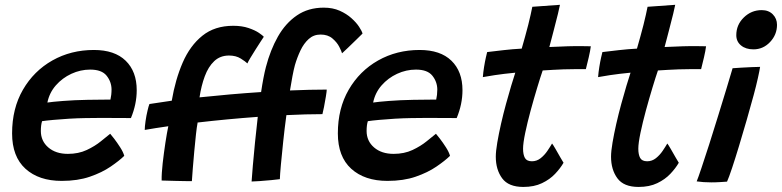

<svg xmlns="http://www.w3.org/2000/svg" viewBox="-20 -736 3168 778"><path d="M483.5 -104.5Q463 -84.5 428.2 -60.8Q393.5 -37 344.2 -20Q295 -3 230 -3Q137.5 -3 83.2 -52.2Q29 -101.5 29 -195.5Q29 -296.5 73 -372.5Q117 -448.5 192.2 -491Q267.5 -533.5 360.5 -533.5Q444.5 -533.5 489.2 -490Q534 -446.5 534 -370.5Q534 -314 510.5 -257.5Q504.5 -257.5 482.2 -257.8Q460 -258 430.5 -258Q401 -258 372.5 -258Q344 -258 325.5 -257.5Q294.5 -257 260.2 -255Q226 -253 196.5 -250.2Q167 -247.5 150.5 -245Q145.5 -229 145.5 -205.5Q145.5 -164.5 175.8 -138.5Q206 -112.5 255 -112.5Q298 -112.5 331.5 -128.2Q365 -144 388.8 -163.5Q412.5 -183 426.5 -194Q430 -190.5 442.2 -174.5Q454.5 -158.5 467 -139Q479.5 -119.5 483.5 -104.5ZM172 -320.5Q191.5 -323.5 236.2 -327Q281 -330.5 335 -331.5Q366.5 -332 394.2 -332.2Q422 -332.5 427.5 -332.5Q429.5 -341 430.8 -352Q432 -363 432 -374Q431.5 -405 411.8 -429.5Q392 -454 345.5 -454Q306 -454 269.2 -437Q232.5 -420 206.2 -390Q180 -360 172 -320.5Z M635 -4.5Q634.5 -33 639.2 -74.8Q644 -116.5 650.2 -157.5Q656.5 -198.5 662 -224.5Q609 -217 566.5 -209.5Q566.5 -223 569.8 -245.5Q573 -268 578 -288.5Q579.5 -296 581.8 -303.5Q584 -311 585.5 -314.5Q627.5 -321 676 -328Q690.5 -413.5 720.2 -482.2Q750 -551 800 -591.2Q850 -631.5 925 -631.5Q960.5 -631.5 987 -622.5Q1013.5 -613.5 1029.2 -602.8Q1045 -592 1049 -587Q1045 -581 1035.5 -566.5Q1026 -552 1015 -534.5Q1004 -517 994.8 -501.8Q985.5 -486.5 982.5 -479Q975 -486.5 955.5 -498.8Q936 -511 908 -511Q872 -511 848 -488.2Q824 -465.5 809.8 -427Q795.5 -388.5 788.5 -341.5Q850 -348 913.2 -353.5Q976.5 -359 1038 -363Q1042.5 -393.5 1047.5 -419.5Q1052.5 -445.5 1057.5 -464.5Q1075.5 -533.5 1106.2 -587.8Q1137 -642 1183 -673.5Q1229 -705 1292 -705Q1328.5 -705 1356.5 -692.5Q1384.5 -680 1404.2 -662.2Q1424 -644.5 1435.2 -627.2Q1446.5 -610 1449 -600Q1442.5 -593.5 1424.8 -576.2Q1407 -559 1389.5 -542Q1372 -525 1366 -520Q1364 -528 1354.8 -546.2Q1345.5 -564.5 1327 -580.2Q1308.5 -596 1279 -596Q1251 -596 1231 -578Q1211 -560 1197.5 -531.5Q1184 -503 1175 -472Q1170 -453.5 1165 -427Q1160 -400.5 1155 -369.5Q1238 -373 1304 -373Q1304 -366.5 1300.5 -345Q1297 -323.5 1292.8 -302Q1288.5 -280.5 1286.5 -273.5Q1254.5 -273.5 1217.5 -272.5Q1180.5 -271.5 1140.5 -269.5Q1133 -214.5 1127.5 -161.8Q1122 -109 1118.2 -68.5Q1114.5 -28 1114 -10Q1104 -8.5 1079.8 -6.2Q1055.5 -4 1031.8 -2.2Q1008 -0.5 999.5 -0.5Q1001 -23 1004.5 -64.5Q1008 -106 1013.2 -157.8Q1018.5 -209.5 1024.5 -262.5Q900.5 -253.5 780.5 -239.5V-237.5Q777.5 -222.5 774 -191Q770.5 -159.5 767.2 -122.8Q764 -86 761.2 -53Q758.5 -20 757.5 -2Q747 -2 728.5 -2.2Q710 -2.5 690 -3Q670 -3.5 654.5 -4Q639 -4.5 635 -4.5Z M1803.5 -104.5Q1783 -84.5 1748.2 -60.8Q1713.5 -37 1664.2 -20Q1615 -3 1550 -3Q1457.5 -3 1403.2 -52.2Q1349 -101.5 1349 -195.5Q1349 -296.5 1393 -372.5Q1437 -448.5 1512.2 -491Q1587.5 -533.5 1680.5 -533.5Q1764.5 -533.5 1809.2 -490Q1854 -446.5 1854 -370.5Q1854 -314 1830.5 -257.5Q1824.5 -257.5 1802.2 -257.8Q1780 -258 1750.5 -258Q1721 -258 1692.5 -258Q1664 -258 1645.5 -257.5Q1614.5 -257 1580.2 -255Q1546 -253 1516.5 -250.2Q1487 -247.5 1470.5 -245Q1465.5 -229 1465.5 -205.5Q1465.5 -164.5 1495.8 -138.5Q1526 -112.5 1575 -112.5Q1618 -112.5 1651.5 -128.2Q1685 -144 1708.8 -163.5Q1732.5 -183 1746.5 -194Q1750 -190.5 1762.2 -174.5Q1774.5 -158.5 1787 -139Q1799.5 -119.5 1803.5 -104.5ZM1492 -320.5Q1511.5 -323.5 1556.2 -327Q1601 -330.5 1655 -331.5Q1686.5 -332 1714.2 -332.2Q1742 -332.5 1747.5 -332.5Q1749.5 -341 1750.8 -352Q1752 -363 1752 -374Q1751.5 -405 1731.8 -429.5Q1712 -454 1665.5 -454Q1626 -454 1589.2 -437Q1552.5 -420 1526.2 -390Q1500 -360 1492 -320.5Z M2263.5 -76.5Q2250.5 -54 2229.2 -31.5Q2208 -9 2176.2 6.2Q2144.5 21.5 2100.5 21.5Q2040.5 21.5 2014.8 -13.5Q1989 -48.5 1989 -101Q1989 -123 1995 -158.2Q2001 -193.5 2010.2 -234.2Q2019.5 -275 2030.5 -315.2Q2041.5 -355.5 2051.5 -388.8Q2061.5 -422 2068 -441.5Q2021 -437 1984.5 -431.5Q1948 -426 1936.5 -423.5Q1938 -443 1941.5 -464.8Q1945 -486.5 1948.8 -503.2Q1952.5 -520 1954 -525Q1983.5 -528.5 2020.2 -532.8Q2057 -537 2094 -539Q2100.5 -562 2107.5 -586.8Q2114.5 -611.5 2120.5 -635.5Q2125.5 -655.5 2130 -675.5Q2134.5 -695.5 2137 -708.5L2249 -716.5Q2248 -710.5 2240.8 -679.8Q2233.5 -649 2223.5 -612Q2219.5 -596.5 2215 -579.5Q2210.5 -562.5 2206 -545.5Q2221.5 -546 2244 -547Q2266.5 -548 2280 -548.5Q2314 -549.5 2341.2 -549Q2368.5 -548.5 2374 -548.5Q2372 -531 2365.5 -503.2Q2359 -475.5 2354 -456Q2349 -456 2320.2 -456Q2291.5 -456 2263.5 -455Q2244 -454.5 2220.8 -453Q2197.5 -451.5 2179 -450.5Q2170 -424.5 2156.8 -380.8Q2143.5 -337 2130.2 -288.2Q2117 -239.5 2108.2 -197.5Q2099.5 -155.5 2099.5 -133.5Q2099.5 -109.5 2107 -96Q2114.5 -82.5 2135.5 -82.5Q2155 -82.5 2170.8 -95Q2186.5 -107.5 2198 -124.5Q2209.5 -141.5 2217 -154.5Q2220.5 -150.5 2230.8 -132.8Q2241 -115 2251 -97.5Q2261 -80 2263.5 -76.5Z M2730.5 -76.5Q2717.5 -54 2696.2 -31.5Q2675 -9 2643.2 6.2Q2611.5 21.5 2567.5 21.5Q2507.5 21.5 2481.8 -13.5Q2456 -48.5 2456 -101Q2456 -123 2462 -158.2Q2468 -193.5 2477.2 -234.2Q2486.5 -275 2497.5 -315.2Q2508.5 -355.5 2518.5 -388.8Q2528.5 -422 2535 -441.5Q2488 -437 2451.5 -431.5Q2415 -426 2403.5 -423.5Q2405 -443 2408.5 -464.8Q2412 -486.5 2415.8 -503.2Q2419.5 -520 2421 -525Q2450.5 -528.5 2487.2 -532.8Q2524 -537 2561 -539Q2567.5 -562 2574.5 -586.8Q2581.5 -611.5 2587.5 -635.5Q2592.5 -655.5 2597 -675.5Q2601.5 -695.5 2604 -708.5L2716 -716.5Q2715 -710.5 2707.8 -679.8Q2700.5 -649 2690.5 -612Q2686.5 -596.5 2682 -579.5Q2677.5 -562.5 2673 -545.5Q2688.5 -546 2711 -547Q2733.5 -548 2747 -548.5Q2781 -549.5 2808.2 -549Q2835.5 -548.5 2841 -548.5Q2839 -531 2832.5 -503.2Q2826 -475.5 2821 -456Q2816 -456 2787.2 -456Q2758.5 -456 2730.5 -455Q2711 -454.5 2687.8 -453Q2664.5 -451.5 2646 -450.5Q2637 -424.5 2623.8 -380.8Q2610.5 -337 2597.2 -288.2Q2584 -239.5 2575.2 -197.5Q2566.5 -155.5 2566.5 -133.5Q2566.5 -109.5 2574 -96Q2581.5 -82.5 2602.5 -82.5Q2622 -82.5 2637.8 -95Q2653.5 -107.5 2665 -124.5Q2676.5 -141.5 2684 -154.5Q2687.5 -150.5 2697.8 -132.8Q2708 -115 2718 -97.5Q2728 -80 2730.5 -76.5Z M3033 -536Q3002 -536 2982.8 -551.8Q2963.5 -567.5 2963.5 -593.5Q2963.5 -635.5 2994 -665.2Q3024.5 -695 3066.5 -695Q3094.5 -695 3111.5 -677.8Q3128.5 -660.5 3128.5 -635.5Q3128.5 -595.5 3100.5 -565.8Q3072.5 -536 3033 -536ZM2926 0Q2917.5 0.5 2899.2 1.8Q2881 3 2862 3Q2830 3 2803 -1Q2808.5 -14 2822.2 -54.8Q2836 -95.5 2853.8 -151.2Q2871.5 -207 2889.8 -266.2Q2908 -325.5 2923.8 -377Q2939.5 -428.5 2948.5 -459.5Q2961.5 -460.5 2982.8 -461.8Q3004 -463 3025.5 -464Q3047 -465 3060 -465Q3058 -451 3051 -419.5Q3044 -388 3034 -351Q3021.5 -304.5 3006 -250.8Q2990.5 -197 2975 -145.8Q2959.5 -94.5 2946.5 -55.5Q2933.5 -16.5 2926 0Z"/></svg>

Font: Grandstander Medium
Style: Italic
Weight: 500
Italic angle: -15°
Designer: Tyler Finck
Foundry: Etcetera Type Co
Version: Version 1.200; ttfautohint (v1.8.3)